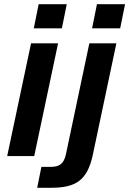

<svg xmlns="http://www.w3.org/2000/svg" viewBox="-20 -739 612 909"><path d="M140 -605H273L296 -719H163ZM416 -605H549L572 -719H439ZM14 0H142L255 -534H127ZM156 150H222C340 150 393 114 419 -4L531 -534H403L292 -8C282 37 261 51 220 51H176Z"/></svg>

Font: Geist SemiBold
Style: Italic
Weight: 600
Italic angle: -12°
Designer: Basement.studio, Andrés Briganti, Mateo Zaragoza
Foundry: Basement.studio, Vercel, Andrés Briganti, Guido Ferreyra, Mateo Zaragoza
Version: Version 1.500